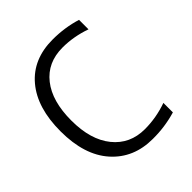

<svg xmlns="http://www.w3.org/2000/svg" viewBox="-204 -875 1020 1020"><g transform="rotate(-45 306.0 -365.0)"><path d="M528.3 -643.6Q445.3 -672.9 362.3 -672.9Q249 -672.9 185.1 -591.8Q121.1 -510.7 121.1 -365.2Q121.1 -220.7 187.5 -138.7Q253.9 -56.6 365.2 -56.6Q450.2 -56.6 533.2 -85.9V-14.6Q447.3 10.7 358.4 9.8Q214.8 9.8 127.4 -88.4Q40 -186.5 40 -365.2Q40 -542 123.5 -641.1Q207 -740.2 355.5 -740.2Q446.3 -740.2 528.3 -714.8Z"/></g></svg>

Font: Mgen+ 1c regular
Style: Regular
Weight: 400
Designer: [Source Han Sans]
Ryoko NISHIZUKA  (kana & ideographs); Paul D. Hunt (Latin, Greek & Cyrillic); Wenlong ZHANG  (bopomofo
Version: Version 1.059.20150602